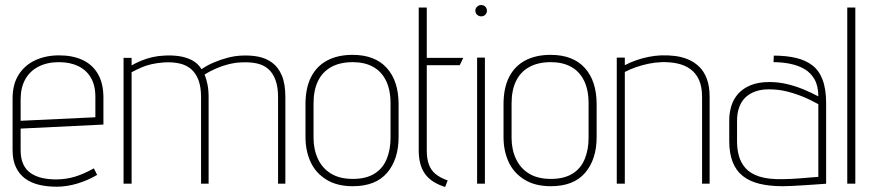

<svg xmlns="http://www.w3.org/2000/svg" viewBox="-20 -730 3463 763"><path d="M62 -133V-219L391 -235V-342Q391 -398 369.5 -435.5Q348 -473 308.5 -491.5Q269 -510 215 -510Q162 -510 120 -490.5Q78 -471 54 -433Q30 -395 30 -339V-134Q30 -93 43.5 -65Q57 -37 80.5 -20Q104 -3 136 4.5Q168 12 205 12Q245 12 287 -0.5Q329 -13 366 -35L353 -61Q312 -38 276.5 -27.5Q241 -17 202 -17Q172 -17 146.5 -23Q121 -29 102 -42Q83 -55 72.5 -77.5Q62 -100 62 -133ZM359 -345V-264L62 -250V-335Q62 -382 80.5 -415Q99 -448 133.5 -465.5Q168 -483 214 -483Q258 -483 290.5 -467.5Q323 -452 341 -421.5Q359 -391 359 -345Z M1085 -344V0H1114V-344Q1114 -397 1100 -430Q1086 -463 1061.5 -481Q1037 -499 1005.5 -505Q974 -511 939 -509Q913 -508 884.5 -500.5Q856 -493 829 -481.5Q802 -470 781 -455Q766 -479 742.5 -491Q719 -503 690.5 -507Q662 -511 632 -509Q607 -508 584 -502.5Q561 -497 540.5 -488.5Q520 -480 503 -470V-500H471V0H503V-443Q522 -453 541 -461.5Q560 -470 582.5 -475Q605 -480 632 -482Q667 -484 694.5 -477.5Q722 -471 740.5 -454.5Q759 -438 769 -411Q779 -384 779 -344V0H809V-344Q809 -372 804.5 -394.5Q800 -417 793 -434Q814 -447 838 -457.5Q862 -468 887.5 -474.5Q913 -481 938 -482Q973 -484 1000.5 -478Q1028 -472 1046.5 -455.5Q1065 -439 1075 -411.5Q1085 -384 1085 -344Z M1564 -185V-316Q1564 -408 1517 -460Q1470 -512 1381 -512Q1322 -512 1280 -489.5Q1238 -467 1216 -423.5Q1194 -380 1194 -316V-185Q1194 -131 1214 -87Q1234 -43 1276.5 -16.5Q1319 10 1382 10Q1473 10 1518.5 -43.5Q1564 -97 1564 -185ZM1532 -319V-182Q1532 -135 1516.5 -97.5Q1501 -60 1467.5 -39.5Q1434 -19 1382 -19Q1330 -19 1295.5 -40Q1261 -61 1243.5 -98.5Q1226 -136 1226 -182V-319Q1226 -371 1243.5 -407.5Q1261 -444 1296 -463.5Q1331 -483 1382 -483Q1429 -483 1462.5 -464.5Q1496 -446 1514 -409.5Q1532 -373 1532 -319Z M1676 -132V-471H1807L1821 -500H1676V-700H1644V-132Q1644 -74 1669 -39Q1694 -4 1749 13L1759 -13Q1730 -23 1711.5 -38Q1693 -53 1684.5 -76Q1676 -99 1676 -132Z M1876 0H1907V-501H1876ZM1892 -710Q1883 -710 1876 -703.5Q1869 -697 1869 -687Q1869 -678 1876 -671.5Q1883 -665 1892 -665Q1902 -665 1908.5 -671.5Q1915 -678 1915 -687Q1915 -697 1908.5 -703.5Q1902 -710 1892 -710Z M2351 -185V-316Q2351 -408 2304 -460Q2257 -512 2168 -512Q2109 -512 2067 -489.5Q2025 -467 2003 -423.5Q1981 -380 1981 -316V-185Q1981 -131 2001 -87Q2021 -43 2063.5 -16.5Q2106 10 2169 10Q2260 10 2305.5 -43.5Q2351 -97 2351 -185ZM2319 -319V-182Q2319 -135 2303.5 -97.5Q2288 -60 2254.5 -39.5Q2221 -19 2169 -19Q2117 -19 2082.5 -40Q2048 -61 2030.5 -98.5Q2013 -136 2013 -182V-319Q2013 -371 2030.5 -407.5Q2048 -444 2083 -463.5Q2118 -483 2169 -483Q2216 -483 2249.5 -464.5Q2283 -446 2301 -409.5Q2319 -373 2319 -319Z M2770 -345V0H2800V-345Q2800 -387 2789 -416.5Q2778 -446 2759 -464.5Q2740 -483 2715.5 -493.5Q2691 -504 2663 -507.5Q2635 -511 2607 -510Q2583 -509 2557.5 -504Q2532 -499 2508 -490.5Q2484 -482 2463 -471V-501H2431V0H2463V-444Q2482 -454 2506 -462.5Q2530 -471 2556 -476.5Q2582 -482 2609 -483Q2644 -484 2673 -477.5Q2702 -471 2724 -455Q2746 -439 2758 -412Q2770 -385 2770 -345Z M3232 -347Q3204 -362 3172.5 -375Q3141 -388 3107 -396Q3073 -404 3038 -404Q2994 -404 2963.5 -391.5Q2933 -379 2914 -358Q2895 -337 2886.5 -309.5Q2878 -282 2878 -252V-169Q2878 -121 2891.5 -86.5Q2905 -52 2932 -30.5Q2959 -9 2999 0.5Q3039 10 3091 10Q3103 10 3124.5 9Q3146 8 3170 6.5Q3194 5 3215.5 3.5Q3237 2 3250.5 1Q3264 0 3263 0V-320Q3263 -376 3249 -413Q3235 -450 3208 -470.5Q3181 -491 3142.5 -500Q3104 -509 3055 -509L3054 -483Q3088 -483 3120 -476.5Q3152 -470 3177 -455.5Q3202 -441 3217 -414.5Q3232 -388 3232 -347ZM3232 -316V-27Q3233 -27 3223.5 -26.5Q3214 -26 3198 -24.5Q3182 -23 3162.5 -21.5Q3143 -20 3124 -19Q3105 -18 3089 -18Q3033 -17 2997.5 -28.5Q2962 -40 2943 -61.5Q2924 -83 2916.5 -110Q2909 -137 2909 -167V-250Q2909 -280 2917.5 -303.5Q2926 -327 2942 -342.5Q2958 -358 2981.5 -366.5Q3005 -375 3035 -375Q3071 -375 3103 -367.5Q3135 -360 3167.5 -347Q3200 -334 3232 -316Z M3347 0H3379V-700H3347Z"/></svg>

Font: Advent Pro ExtraLight
Style: Regular
Weight: 250
Version: Version 3.000